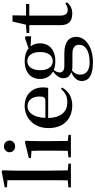

<svg xmlns="http://www.w3.org/2000/svg" viewBox="552 -1405 1112 2256"><g transform="rotate(-90 1108.0 -277.0)"><path d="M116 0H314V-29L234 -37C232 -98 231 -172 231 -232V-647L235 -804L220 -813L36 -778V-751L119 -746V-232L117 -37L34 -29V0Z M516 -655C553 -655 585 -682 585 -721C585 -759 553 -787 516 -787C478 -787 447 -759 447 -721C447 -682 478 -655 516 -655ZM463 0H651V-29L580 -36C579 -93 578 -177 578 -232V-385L581 -532L569 -541L379 -494V-469L463 -463C465 -414 466 -367 466 -300V-232L464 -37L387 -29V0Z M999 16C1094 16 1165 -28 1208 -103L1191 -117C1153 -69 1105 -42 1034 -42C929 -42 853 -110 850 -267H1203C1207 -284 1209 -303 1209 -328C1209 -449 1131 -543 991 -543C853 -543 731 -439 731 -264C731 -81 842 16 999 16ZM851 -300C856 -440 915 -510 987 -510C1058 -510 1102 -455 1102 -369C1102 -320 1091 -300 1052 -300Z M1517 -213C1450 -213 1411 -272 1411 -362C1411 -454 1452 -512 1519 -512C1583 -512 1625 -455 1625 -362C1625 -272 1584 -213 1517 -213ZM1518 -183C1652 -183 1727 -257 1727 -362C1727 -406 1715 -444 1691 -474L1810 -467V-530L1793 -541L1667 -497C1633 -526 1583 -543 1518 -543C1383 -543 1308 -469 1308 -362C1308 -295 1339 -241 1396 -210C1338 -167 1317 -128 1317 -87C1317 -43 1341 -12 1387 4C1318 35 1284 76 1284 128C1284 202 1339 259 1502 259C1696 259 1803 163 1803 64C1803 -22 1745 -77 1608 -77H1461C1407 -77 1385 -98 1385 -132C1385 -158 1394 -176 1415 -201C1444 -189 1478 -183 1518 -183ZM1407 13C1429 18 1452 18 1489 18H1608C1686 18 1710 56 1710 96C1710 170 1641 220 1504 220C1412 220 1359 182 1359 109C1359 69 1374 43 1407 13Z M2075 16C2137 16 2180 -7 2209 -48L2194 -65C2167 -46 2148 -37 2120 -37C2078 -37 2053 -62 2053 -121V-489H2189V-527H2053L2056 -686H1983L1946 -529L1848 -520V-489H1941V-223C1941 -185 1940 -161 1940 -126C1940 -29 1984 16 2075 16Z"/></g></svg>

Font: Noto Serif CJK SC SemiBold
Style: Regular
Weight: 600
Designer: Ryoko NISHIZUKA 西塚涼子 (kana & ideographs); Frank Grießhammer (Latin, Greek & Cyrillic); Wenlong ZHANG 张文龙 (bopomofo); San
Foundry: Adobe
Version: Version 2.001;hotconv 1.1.0;makeotfexe 2.6.0